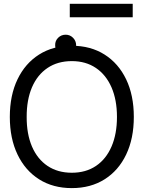

<svg xmlns="http://www.w3.org/2000/svg" viewBox="-20 -969 749 1001"><path d="M677.7 -359.4Q677.7 -247.1 637.9 -163.6Q598.1 -80.1 525.4 -34.2Q452.6 11.7 354.5 11.7Q256.3 11.7 183.8 -34.2Q111.3 -80.1 71.3 -163.6Q31.2 -247.1 31.2 -359.4Q31.2 -472.2 71.3 -555.4Q111.3 -638.7 183.8 -684.6Q256.3 -730.5 354.5 -730.5Q452.6 -730.5 525.1 -684.6Q597.7 -638.7 637.7 -555.4Q677.7 -472.2 677.7 -359.4ZM589.8 -359.4Q589.8 -448.2 561.3 -513.7Q532.7 -579.1 480 -614.7Q427.2 -650.4 354.5 -650.4Q280.8 -650.4 227.8 -614.7Q174.8 -579.1 146.7 -513.7Q118.7 -448.2 119.1 -359.4Q118.7 -270.5 146.7 -205.1Q174.8 -139.6 227.8 -104Q280.8 -68.4 354.5 -68.4Q427.7 -68.4 480.5 -104Q533.2 -139.6 561.5 -205.1Q589.8 -270.5 589.8 -359.4ZM322.3 -678.7Q299.3 -678.7 283.2 -694.8Q267.1 -710.9 267.6 -733.4Q267.1 -756.3 283.2 -772.2Q299.3 -788.1 322.3 -788.1Q344.7 -788.1 360.6 -772.2Q376.5 -756.3 377 -733.4Q376.5 -710.9 360.6 -694.8Q344.7 -678.7 322.3 -678.7ZM671.9 -949.2V-878.9H343.8V-949.2Z"/></svg>

Font: Inter Display V
Style: Regular
Weight: 400
Designer: Rasmus Andersson
Foundry: rsms
Version: Version 3.015;git-src